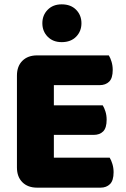

<svg xmlns="http://www.w3.org/2000/svg" viewBox="-20 -861 581 884"><path d="M58 -513Q58 -556 83 -581Q108 -606 151 -606H481Q488 -595 493.5 -577Q499 -559 499 -539Q499 -501 482.5 -485Q466 -469 439 -469H228V-376H453Q460 -365 465.5 -347.5Q471 -330 471 -310Q471 -272 455 -256Q439 -240 412 -240H228V-135H485Q492 -124 497.5 -106Q503 -88 503 -68Q503 -30 486.5 -13.5Q470 3 443 3H151Q108 3 83 -22Q58 -47 58 -90ZM175 -754Q175 -791 199.5 -816Q224 -841 264 -841Q306 -841 330.5 -816Q355 -791 355 -754Q355 -717 330.5 -692Q306 -667 264 -667Q224 -667 199.5 -692Q175 -717 175 -754Z"/></svg>

Font: Baloo Bhaijaan
Style: Regular
Weight: 400
Designer: Devika Bhansali and Ek Type
Foundry: Ek Type
Version: Version 1.443;PS 1.000;hotconv 16.6.51;makeotf.lib2.5.65220;